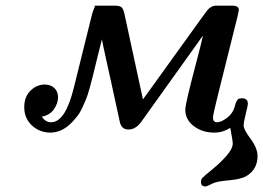

<svg xmlns="http://www.w3.org/2000/svg" viewBox="-20 -464 943 688"><path d="M66.9 -80.1Q66.9 -117.2 89.4 -139.2Q111.8 -161.1 140.1 -161.1Q161.1 -161.1 174.6 -148.7Q188 -136.2 188 -115.2Q188 -94.2 173.6 -73Q159.2 -51.8 129.9 -45.9Q143.1 -25.9 163.1 -25.9Q213.9 -25.9 244.1 -147.9L307.1 -401.9Q312 -423.8 319.8 -439.9L318.8 -443.8H390.1Q410.2 -443.8 416.5 -437Q422.9 -430.2 426.8 -410.2Q482.9 -152.3 492.2 -107.9Q494.1 -110.8 517.1 -142.1L699.2 -395Q717.3 -419.9 722.7 -427Q728 -434.1 736.6 -439Q745.1 -443.8 755.9 -443.8H812Q835.9 -443.8 835.9 -428.2L831.1 -404.8L762.2 -128.9Q743.2 -52.7 743.2 -43Q743.2 -25.9 757.8 -25.9Q772 -25.9 792.5 -41Q813 -56.2 819.8 -78.1Q820.8 -81.1 822.5 -87.6Q824.2 -94.2 825.7 -97.2Q827.1 -100.1 829.6 -104.5Q832 -108.9 836.4 -110.4Q840.8 -111.8 847.2 -111.8Q868.2 -111.8 868.2 -91.8Q868.2 -85.9 860.6 -55.9Q853 -25.9 853 -14.2Q853 0 877.9 33.4Q902.8 66.9 902.8 95.2Q902.8 143.1 862.8 167Q843.8 178.2 800.3 182.1Q756.8 186 743.2 192.9Q721.2 204.1 716.8 204.1Q699.7 204.1 700.2 188Q700.2 179.2 705.1 173.8Q710 168 739.5 144Q769 120.1 791.5 94.5Q814 68.8 814 49.8Q814 42 810.1 22Q806.2 2 805.2 -5.9Q778.3 11.2 748 11.2Q705.1 11.2 674.6 -12Q644 -35.2 644 -70.8Q644 -83 654.5 -127Q665 -170.9 682.6 -237.5Q700.2 -304.2 707 -335H706.1L485.8 -26.9Q465.8 0 440.9 0H439.9Q415 0 409.2 -27.8Q392.1 -106 378.7 -168Q365.2 -230 359.6 -254.4Q354 -278.8 350.6 -295.9Q347.2 -313 345.2 -323.2Q338.4 -296.4 327.6 -252.7Q316.9 -209 313 -192.9Q309.1 -176.8 301.5 -149.4Q293.9 -122.1 289.6 -111.6Q285.2 -101.1 278.1 -85Q271 -68.8 264.4 -58.3Q257.8 -47.9 248 -37.1Q209 10.7 161.1 11.2Q122.1 11.2 94.5 -14.4Q66.9 -40 66.9 -80.1Z"/></svg>

Font: CMU Serif
Style: BoldItalic
Weight: 700
Italic angle: -14.04°
Version: Version 0.7.0